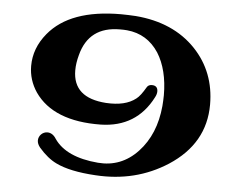

<svg xmlns="http://www.w3.org/2000/svg" viewBox="-48 -681 946 758"><g transform="rotate(5 425.0 -302.5)"><path d="M356 18C463 25 558 1 642 -53C736 -114 783 -196 783 -299C783 -385 755 -458 699 -517C640 -579 560 -614 460 -622C441 -623 421 -624 402 -624C267 -624 172 -589 115 -520C82 -480 66 -437 66 -390C66 -353 77 -318 98 -287C147 -216 235 -181 360 -183C454 -185 522 -227 564 -309C569 -318 571 -326 571 -333C571 -348 563 -356 548 -356C539 -356 532 -353 528 -346C514 -322 502 -306 491 -298C463 -276 424 -267 373 -270C285 -276 241 -315 241 -388C241 -407 244 -427 250 -449C270 -526 321 -564 403 -564C412 -564 422 -564 431 -563C485 -558 527 -532 557 -486C584 -443 598 -387 598 -320C598 -306 597 -292 596 -277C589 -202 564 -141 520 -94C476 -47 423 -27 362 -32C277 -39 219 -66 188 -111C179 -126 167 -134 153 -134C134 -134 118 -118 118 -99C118 -90 122 -81 129 -72C152 -45 176 -26 199 -15C236 3 288 14 356 18Z"/></g></svg>

Font: GFS Jackson
Style: Regular
Weight: 400
Designer: George Matthiopoulos
Foundry: George Matthiopoulos
Version: Version 1.0